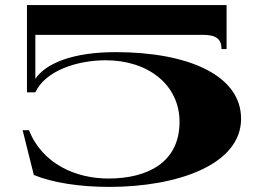

<svg xmlns="http://www.w3.org/2000/svg" viewBox="-20 -720 1014 755"><path d="M851 -527H871V-700H86V-357H119C158 -441 281 -483 396 -483C563 -483 686 -386 686 -241C686 -83 563 -18 406 -18C280 -18 147 -74 94 -208H69L113 -32C185 -2 293 15 409 15C677 15 928 -72 928 -253C928 -425 718 -515 435 -515C266 -515 160 -471 119 -410V-583H777C830 -583 851 -567 851 -527Z"/></svg>

Font: Sprat Extended
Style: Bold
Weight: 700
Width: 9
Designer: Ethan Nakache
Foundry: Collletttivo
Version: Version 2.000;Glyphs 3.2 (3217)